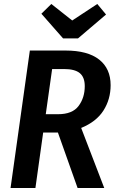

<svg xmlns="http://www.w3.org/2000/svg" viewBox="-20 -945 588 965"><path d="M388 -302 504 0H370L271 -279H197L158 0H33L130 -691H309Q421 -691 478.5 -645.5Q536 -600 536 -517Q536 -446 500 -389.5Q464 -333 388 -302ZM210 -371H272Q344 -371 375 -412.5Q406 -454 406 -512Q406 -557 381 -577.5Q356 -598 302 -598H242ZM513 -872 372 -752H297L188 -876L238 -925L343 -842L469 -925Z"/></svg>

Font: Fira Sans Condensed Medium
Style: Italic
Weight: 500
Width: 3
Italic angle: -8°
Designer: bBox Type GmbH & Carrois Corporate GbR & Edenspiekermann AG
Foundry: bBox Type GmbH & Carrois Corporate GbR & Edenspiekermann AG
Version: Version 4.301